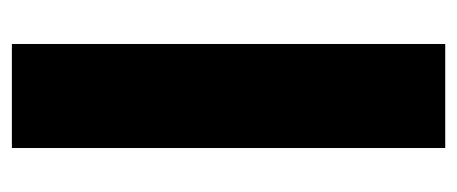

<svg xmlns="http://www.w3.org/2000/svg" viewBox="-243 -526 769 323"><g transform="rotate(-90 141.5 -364.5)"><path d="M54 0V-729H229V0Z"/></g></svg>

Font: Mona Sans Expanded
Style: Bold
Weight: 700
Width: 7
Designer: Deni Anggara
Foundry: GitHub
Version: Version 2.000